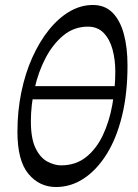

<svg xmlns="http://www.w3.org/2000/svg" viewBox="-20 -737 553 771"><path d="M205 14Q138 14 94 -39Q50 -92 50 -208Q50 -290 65.5 -366Q81 -442 109.5 -505.5Q138 -569 176 -616.5Q214 -664 259 -690.5Q304 -717 353 -717Q401 -717 431.5 -686.5Q462 -656 477 -601.5Q492 -547 492 -474Q492 -360 469.5 -269.5Q447 -179 407 -116Q367 -53 315.5 -19.5Q264 14 205 14ZM225 -73Q284 -73 325.5 -106Q367 -139 393 -194Q419 -249 431 -316Q443 -383 443 -450Q443 -497 432 -538Q421 -579 396.5 -604.5Q372 -630 333 -630Q278 -630 235.5 -595.5Q193 -561 163.5 -505Q134 -449 119 -382Q104 -315 104 -250Q104 -180 123 -141.5Q142 -103 170.5 -88Q199 -73 225 -73ZM447 -338H96L106 -391H454Z"/></svg>

Font: STIX Two Text
Style: Italic
Weight: 400
Italic angle: -12°
Designer: Ross Mills, John Hudson & Paul Hanslow, Tiro Typeworks Ltd; with prior portions MicroPress Inc. and Coen Hoffman, Elsevi
Foundry: Tiro Typeworks Ltd
Version: Version 2.13 b171